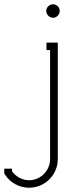

<svg xmlns="http://www.w3.org/2000/svg" viewBox="-163 -663 343 897"><path d="M53 -612C53 -595 68 -580 85 -580C102 -580 116 -595 116 -612C116 -629 102 -643 85 -643C68 -643 53 -629 53 -612ZM54 -464V-429H71V80C71 134 27 179 -27 179C-60 179 -89 162 -107 137V125H-143V147L-140 152C-116 190 -74 214 -27 214C47 214 107 154 107 80V-464Z"/></svg>

Font: Rawengulk
Style: Regular
Weight: 400
Version: Version 0.9